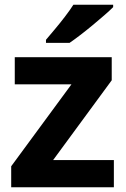

<svg xmlns="http://www.w3.org/2000/svg" viewBox="-20 -786 528 806"><path d="M458 0H27V-88L280 -432H42V-546H449V-449L203 -114H458ZM455 -756Q441 -742 418 -722Q395 -702 368.5 -680Q342 -658 316.5 -638.5Q291 -619 272 -606H173V-619Q189 -638 210.5 -663.5Q232 -689 253 -716.5Q274 -744 288 -766H455Z"/></svg>

Font: Noto Sans Thaana
Style: Bold
Weight: 700
Designer: David Williams
Foundry: Google Inc.
Version: Version 3.001; ttfautohint (v1.8.4.7-5d5b)